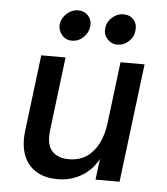

<svg xmlns="http://www.w3.org/2000/svg" viewBox="-52 -753 707 811"><g transform="rotate(5 301.5 -347.0)"><path d="M546 -503 484 0H382L393 -89Q386 -74 372 -56.5Q358 -39 336.5 -23.5Q315 -8 286.5 2Q258 12 221 12Q167 12 130 -11Q93 -34 77 -76.5Q61 -119 68 -179L108 -503H211L173 -193Q165 -132 189.5 -104Q214 -76 261 -76Q306 -76 337 -97Q368 -118 387 -155.5Q406 -193 412 -243L444 -503ZM424 -576Q398 -576 381 -595.5Q364 -615 367 -641Q370 -668 391.5 -687Q413 -706 439 -706Q467 -706 483 -687Q499 -668 495 -641Q493 -615 472 -595.5Q451 -576 424 -576ZM231 -576Q205 -576 188.5 -595.5Q172 -615 174 -641Q178 -668 199.5 -687Q221 -706 247 -706Q274 -706 290.5 -687Q307 -668 303 -641Q300 -615 279.5 -595.5Q259 -576 231 -576Z"/></g></svg>

Font: Inclusive Sans Medium
Style: Italic
Weight: 500
Italic angle: -7°
Designer: Olivia King
Foundry: Olivia King
Version: Version 2.004